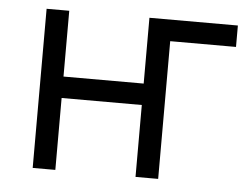

<svg xmlns="http://www.w3.org/2000/svg" viewBox="-43 -572 816 625"><g transform="rotate(5 365.0 -260.0)"><path d="M85 0H159V-235H421V0H495V-450H710V-520H421V-305H159V-520H85Z"/></g></svg>

Font: Fixel Text Regular
Style: Regular
Weight: 400
Width: 4
Designer: AlfaBravo + MacPaw
Foundry: Kyrylo Tkachov, Marchela Mozhyna, Serhii Makarenko, Maria Weinstein, Zakhar Kryvoshyya
Version: Version 1.211